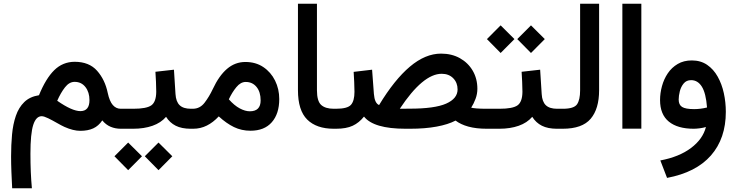

<svg xmlns="http://www.w3.org/2000/svg" viewBox="-20 -692 3959 1032"><path d="M380.9 -359.9Q459 -359.9 501.7 -311.8Q544.4 -263.7 559.1 -192.4Q568.8 -147.5 586.4 -127.4Q604 -107.4 628.9 -107.4H642.6V0H628.9Q599.6 0 574.2 -10.7Q548.8 -21.5 529.8 -44.9Q509.8 -15.1 481.2 -2Q452.6 11.2 411.6 11.2Q374 11.2 326.7 -9.8Q310.5 -17.1 286.4 -31Q262.2 -44.9 239.3 -56.2Q216.3 -67.4 204.1 -67.4Q173.8 -67.4 158.7 -20.8Q143.6 25.9 143.6 134.3Q143.6 185.5 145.5 231.7Q147.5 277.8 151.4 319.8H45.4Q43 275.4 41.3 231.9Q39.6 188.5 39.6 147.9Q39.6 86.9 44.7 31.2Q49.8 -24.4 65.2 -69.3Q80.6 -114.3 110.4 -143.3Q140.1 -172.4 189.5 -180.2Q226.1 -270 271.5 -314.7Q316.9 -359.4 380.9 -359.9ZM412.6 -94.7Q460.9 -95.2 460.9 -153.8Q460.9 -196.3 439.2 -224.1Q417.5 -252 380.9 -252Q352.1 -252 329.1 -222.4Q306.2 -192.9 287.6 -150.4Q367.2 -94.7 412.6 -94.7Z M1017.1 0H1005.4Q956.5 0 924.6 -16.1Q892.6 -32.2 872.6 -64Q844.7 -31.7 799.6 -15.9Q754.4 0 695.8 0H623V-107.4H696.8Q768.1 -107.4 793.7 -126Q819.3 -144.5 819.8 -198.7Q819.8 -224.6 818.4 -252.7Q816.9 -280.8 815.4 -306.2L915 -317.4L923.3 -186.5Q925.8 -145.5 945.6 -126.5Q965.3 -107.4 1006.3 -107.4H1017.1ZM758.3 147.9 832 74.2 906.2 147.9 832 222.7ZM595.2 147.9 668.9 74.2 743.2 147.9 668.9 222.7Z M1155.8 -66.4Q1126 -34.2 1091.8 -17.1Q1057.6 0 1018.6 0H997.6V-107.4H1016.1Q1054.7 -107.4 1079.6 -139.9Q1104.5 -172.4 1123.5 -212.9Q1157.2 -285.2 1200.4 -322Q1243.7 -358.9 1298.8 -358.9Q1354.5 -358.9 1395.3 -331.5Q1436 -304.2 1458.5 -258.8Q1481 -213.4 1481 -159.7Q1481 -80.6 1440.9 -34.9Q1400.9 10.7 1326.2 10.7Q1278.3 10.7 1237.5 -9Q1196.8 -28.8 1155.8 -66.4ZM1210 -158.2Q1239.3 -125 1268.6 -109.4Q1297.9 -93.8 1322.8 -93.8Q1380.9 -93.8 1380.9 -152.3Q1380.9 -197.8 1358.9 -224.6Q1336.9 -251.5 1300.8 -251.5Q1273.4 -251.5 1250.5 -223.6Q1227.5 -195.8 1210 -158.2Z M1786.1 0H1773.9Q1681.2 0 1631.3 -49.3Q1581.5 -98.6 1581.5 -207.5V-671.9H1683.6V-207Q1683.6 -148.4 1706.3 -127.9Q1729 -107.4 1773.9 -107.4H1786.1Z M2017.6 -127.4Q2100.1 -263.7 2183.1 -333.7Q2266.1 -403.8 2350.6 -403.8Q2408.2 -403.8 2452.1 -379.2Q2496.1 -354.5 2521 -311.8Q2545.9 -269 2545.9 -214.8Q2545.9 -187 2536.1 -160.9Q2526.4 -134.8 2512.7 -113.3Q2521.5 -110.8 2542.5 -109.1Q2563.5 -107.4 2596.2 -107.4H2610.8V0H2596.2Q2539.1 0 2497.6 -11.5Q2456.1 -22.9 2428.7 -43.9Q2388.7 -22.9 2326.9 -11.5Q2265.1 0 2184.6 0H2159.7Q1988.3 0 1936.5 -65.4Q1910.2 -32.2 1875.7 -16.1Q1841.3 0 1786.1 0H1766.6V-107.4H1785.6Q1847.7 -107.4 1866.5 -128.7Q1885.3 -149.9 1885.3 -198.7Q1885.3 -223.6 1883.8 -252.2Q1882.3 -280.8 1880.9 -305.7L1980 -317.4L1989.7 -187Q1993.7 -137.2 2017.6 -127.4ZM2182.6 -107.9Q2316.4 -107.9 2377.9 -135Q2439.5 -162.1 2439.5 -211.4Q2439.5 -247.6 2416 -271.5Q2392.6 -295.4 2354 -295.4Q2253.4 -295.4 2128.9 -107.4Z M2985.4 0H2973.6Q2924.8 0 2892.8 -16.1Q2860.8 -32.2 2840.8 -64Q2813 -31.7 2767.8 -15.9Q2722.7 0 2664.1 0H2591.3V-107.4H2665Q2736.3 -107.4 2762 -126Q2787.6 -144.5 2788.1 -198.7Q2788.1 -224.6 2786.6 -252.7Q2785.2 -280.8 2783.7 -306.2L2883.3 -317.4L2891.6 -186.5Q2894 -145.5 2913.8 -126.5Q2933.6 -107.4 2974.6 -107.4H2985.4ZM2760.3 -481.9 2834 -555.7 2908.2 -481.9 2834 -407.2ZM2597.2 -481.9 2670.9 -555.7 2745.1 -481.9 2670.9 -407.2Z M2965.8 0V-107.4H3005.4Q3064.9 -107.4 3081.5 -131.3Q3098.1 -155.3 3098.1 -206.5V-671.9H3200.2V-207Q3200.2 -106.9 3154.8 -53.5Q3109.4 0 3004.9 0Z M3325.2 -671.9H3427.2V-0.5H3325.2Z M3774.4 -9.3Q3759.8 -4.9 3741 -2.4Q3722.2 0 3708.5 0Q3622.1 0 3575 -38.3Q3527.8 -76.7 3527.8 -154.3Q3527.8 -191.4 3538.1 -229Q3548.3 -266.6 3569.3 -297.9Q3590.3 -329.1 3622.6 -348.1Q3654.8 -367.2 3698.7 -367.2Q3746.1 -367.2 3780.8 -343.5Q3815.4 -319.8 3837.6 -280Q3859.9 -240.2 3870.6 -191.2Q3881.3 -142.1 3881.3 -90.8Q3881.3 52.2 3801.3 143.6Q3721.2 234.9 3565.4 264.2L3529.3 170.4Q3630.4 151.4 3694.1 103.5Q3757.8 55.7 3774.4 -9.3ZM3780.3 -114.3Q3774.4 -191.4 3752.4 -226.3Q3730.5 -261.2 3694.8 -261.2Q3669.4 -261.2 3654.8 -243.4Q3640.1 -225.6 3634 -201.2Q3627.9 -176.8 3627.9 -156.7Q3627.9 -128.9 3646.2 -117.2Q3664.6 -105.5 3710.9 -105.5Q3727.5 -105.5 3745.4 -107.7Q3763.2 -109.9 3780.3 -114.3Z"/></svg>

Font: Vazir Medium UI
Style: Medium-UI
Weight: 500
Designer: Saber Rastikerdar
Foundry: Saber Rastikerdar
Version: Version 30.0.0